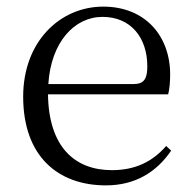

<svg xmlns="http://www.w3.org/2000/svg" viewBox="-20 -546 581 580"><path d="M300 14C388 14 453 -26 497 -91L482 -105C440 -57 388 -32 318 -32C206 -32 127 -102 125 -261H488C492 -277 494 -297 494 -321C494 -438 418 -526 292 -526C161 -526 50 -420 50 -254C50 -74 155 14 300 14ZM126 -292C134 -418 204 -495 290 -495C376 -495 425 -431 425 -346C425 -309 416 -292 383 -292Z"/></svg>

Font: Source Han Serif CN Light
Style: Regular
Weight: 300
Designer: Ryoko NISHIZUKA 西塚涼子 (kana & ideographs); Frank Grießhammer (Latin, Greek & Cyrillic); Wenlong ZHANG 张文龙 (bopomofo); San
Foundry: Adobe
Version: Version 2.003;hotconv 1.1.1;makeotfexe 2.6.0